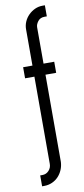

<svg xmlns="http://www.w3.org/2000/svg" viewBox="-100 -773 428 973"><g transform="rotate(-10 114.5 -286.5)"><path d="M92 -390H44V-447H92V-634Q92 -654 100 -672.5Q108 -691 122.5 -705.5Q137 -720 155.5 -728.5Q174 -737 195 -737H207V-680H195Q173 -680 161 -664.5Q149 -649 149 -634V-447H204V-390H149V59Q148 80 140 99Q132 118 118.5 132.5Q105 147 86 155.5Q67 164 45 164H34V108H45Q65 108 78.5 93.5Q92 79 92 59Z"/></g></svg>

Font: Fundamental  Brigade Scvhlank
Style: Regular
Weight: 100
Designer: Peter Wiegel, original typeface by Arno Drescher 1935
Foundry: Peter Wiegel
Version: Version 0.000 2012 initial release